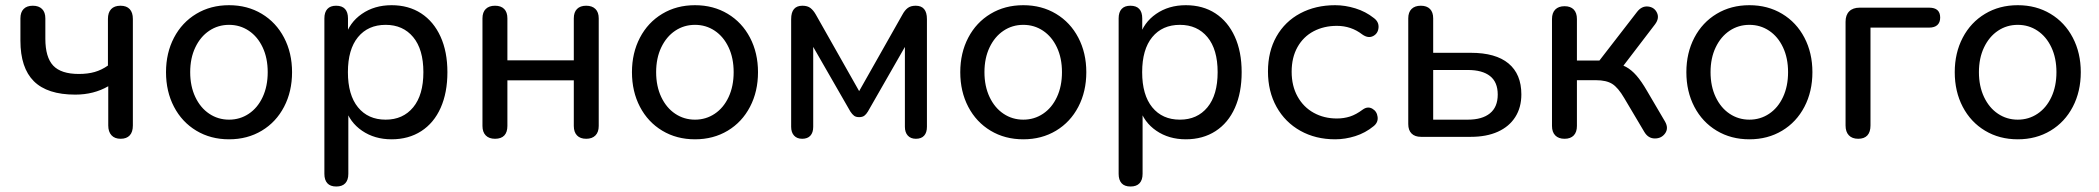

<svg xmlns="http://www.w3.org/2000/svg" viewBox="-20 -516 7914 724"><path d="M388.2 -42.9V-190.8Q333.6 -159.2 263.8 -159.2Q158.5 -159.2 107.7 -209.7Q57 -260.1 57 -362.7V-446.7Q57 -469.9 69.1 -482.1Q81.1 -494.4 103.7 -494.4Q126.2 -494.4 138.6 -482.1Q151 -469.9 151 -446.7V-370Q151 -300 180.7 -268.5Q210.4 -237.1 277.2 -237.1Q311.1 -237.1 337.1 -244.6Q363.1 -252 387 -268.8V-444.8Q387 -468.6 399 -481.5Q411.1 -494.4 434.3 -494.4Q457.4 -494.4 469.2 -481.5Q481 -468.6 481 -444.8V-42.9Q481 -18.2 469.2 -5.5Q457.4 7.3 434.9 7.3Q412.4 7.3 400.3 -6Q388.2 -19.2 388.2 -42.9Z M606 -243.9Q606 -316.3 636.1 -373.9Q666.3 -431.5 720.3 -463.9Q774.3 -496.4 843.7 -496.4Q913 -496.4 967.1 -463.9Q1021.1 -431.5 1051.2 -373.9Q1081.3 -316.3 1081.3 -243.9Q1081.3 -170.9 1051.2 -113.3Q1021.1 -55.6 967.1 -23.2Q913 9.3 843.7 9.3Q774.3 9.3 720.3 -23.2Q666.3 -55.6 636.1 -113.3Q606 -170.9 606 -243.9ZM989.5 -243.9Q989.5 -296.9 970.5 -337.3Q951.5 -377.8 918.2 -400.1Q885 -422.3 843.7 -422.3Q802.3 -422.3 769.1 -400.1Q735.8 -377.8 716.5 -337.3Q697.2 -296.9 697.2 -243.9Q697.2 -190.9 716.5 -150.1Q735.8 -109.3 769.1 -87.1Q802.3 -64.8 843.7 -64.8Q885 -64.8 918.2 -87.1Q951.5 -109.3 970.5 -150.1Q989.5 -190.9 989.5 -243.9Z M1203.2 139.6V-446.7Q1203.2 -469.9 1214.4 -482.1Q1225.5 -494.4 1247.4 -494.4Q1270 -494.4 1281.1 -482.1Q1292.2 -469.9 1292.2 -446.7V-356.7L1281.2 -375.5Q1297 -430.7 1344.4 -463.5Q1391.8 -496.4 1456.5 -496.4Q1520.8 -496.4 1568.1 -465.6Q1615.3 -434.8 1641.2 -377.9Q1667.1 -321.1 1667.1 -243.9Q1667.1 -166.6 1641.7 -109.5Q1616.3 -52.4 1568.6 -21.6Q1520.8 9.3 1456.5 9.3Q1392.5 9.3 1345.3 -23Q1298.2 -55.2 1281.9 -109.7H1293.5V139.6Q1293.5 162.7 1282 175Q1270.6 187.3 1248 187.3Q1225.5 187.3 1214.4 175Q1203.2 162.7 1203.2 139.6ZM1576.5 -243.9Q1576.5 -329.7 1538.1 -376Q1499.7 -422.3 1434.2 -422.3Q1367.9 -422.3 1329.9 -376Q1291.9 -329.7 1291.9 -243.9Q1291.9 -158 1329.9 -111.4Q1367.9 -64.8 1434.2 -64.8Q1499.7 -64.8 1538.1 -111.4Q1576.5 -158 1576.5 -243.9Z M1799.3 -41.1V-446.7Q1799.3 -469.9 1811.7 -482.1Q1824.1 -494.4 1846.7 -494.4Q1869.2 -494.4 1881.3 -482.1Q1893.3 -469.9 1893.3 -446.7V-288.4H2143.7V-446.7Q2143.7 -469.9 2155.8 -482.1Q2167.9 -494.4 2190.4 -494.4Q2212.9 -494.4 2225.3 -482.1Q2237.7 -469.9 2237.7 -446.7V-41.1Q2237.7 -17.9 2225.3 -5.3Q2212.9 7.3 2190.4 7.3Q2167.9 7.3 2155.8 -5.3Q2143.7 -17.9 2143.7 -41.1V-213.2H1893.3V-41.1Q1893.3 -17.5 1881.6 -5.1Q1869.8 7.3 1846.7 7.3Q1824.1 7.3 1811.7 -5.3Q1799.3 -17.9 1799.3 -41.1Z M2363 -243.9Q2363 -316.3 2393.1 -373.9Q2423.3 -431.5 2477.3 -463.9Q2531.3 -496.4 2600.7 -496.4Q2670 -496.4 2724.1 -463.9Q2778.1 -431.5 2808.2 -373.9Q2838.3 -316.3 2838.3 -243.9Q2838.3 -170.9 2808.2 -113.3Q2778.1 -55.6 2724.1 -23.2Q2670 9.3 2600.7 9.3Q2531.3 9.3 2477.3 -23.2Q2423.3 -55.6 2393.1 -113.3Q2363 -170.9 2363 -243.9ZM2746.5 -243.9Q2746.5 -296.9 2727.5 -337.3Q2708.5 -377.8 2675.2 -400.1Q2642 -422.3 2600.7 -422.3Q2559.3 -422.3 2526.1 -400.1Q2492.8 -377.8 2473.5 -337.3Q2454.2 -296.9 2454.2 -243.9Q2454.2 -190.9 2473.5 -150.1Q2492.8 -109.3 2526.1 -87.1Q2559.3 -64.8 2600.7 -64.8Q2642 -64.8 2675.2 -87.1Q2708.5 -109.3 2727.5 -150.1Q2746.5 -190.9 2746.5 -243.9Z M2963.3 -37.9V-443.9Q2963.3 -494.4 3005.8 -494.4Q3025.1 -494.4 3036.3 -485.6Q3047.6 -476.7 3056.6 -460.6L3219.7 -172.4L3382.7 -460.6Q3391.7 -477.4 3403 -485.9Q3414.3 -494.4 3432.9 -494.4Q3475.3 -494.4 3475.3 -443.9V-37.9Q3475.3 -16 3464.7 -4.4Q3454.1 7.3 3433.8 7.3Q3414.1 7.3 3403.2 -4.7Q3392.2 -16.7 3392.2 -37.9V-379H3415.1L3252.7 -95.4Q3246.4 -84.9 3239.2 -79.6Q3231.9 -74.3 3219.7 -74.3Q3207.4 -74.3 3200.5 -79.6Q3193.5 -84.9 3186.6 -95.4L3023.6 -379H3046.5V-37.9Q3046.5 -16 3035.8 -4.4Q3025.2 7.3 3004.9 7.3Q2985.3 7.3 2974.3 -4.7Q2963.3 -16.7 2963.3 -37.9Z M3601 -243.9Q3601 -316.3 3631.1 -373.9Q3661.3 -431.5 3715.3 -463.9Q3769.3 -496.4 3838.7 -496.4Q3908 -496.4 3962.1 -463.9Q4016.1 -431.5 4046.2 -373.9Q4076.3 -316.3 4076.3 -243.9Q4076.3 -170.9 4046.2 -113.3Q4016.1 -55.6 3962.1 -23.2Q3908 9.3 3838.7 9.3Q3769.3 9.3 3715.3 -23.2Q3661.3 -55.6 3631.1 -113.3Q3601 -170.9 3601 -243.9ZM3984.5 -243.9Q3984.5 -296.9 3965.5 -337.3Q3946.5 -377.8 3913.2 -400.1Q3880 -422.3 3838.7 -422.3Q3797.3 -422.3 3764.1 -400.1Q3730.8 -377.8 3711.5 -337.3Q3692.2 -296.9 3692.2 -243.9Q3692.2 -190.9 3711.5 -150.1Q3730.8 -109.3 3764.1 -87.1Q3797.3 -64.8 3838.7 -64.8Q3880 -64.8 3913.2 -87.1Q3946.5 -109.3 3965.5 -150.1Q3984.5 -190.9 3984.5 -243.9Z M4198.2 139.6V-446.7Q4198.2 -469.9 4209.4 -482.1Q4220.5 -494.4 4242.4 -494.4Q4265 -494.4 4276.1 -482.1Q4287.2 -469.9 4287.2 -446.7V-356.7L4276.2 -375.5Q4292 -430.7 4339.4 -463.5Q4386.8 -496.4 4451.5 -496.4Q4515.8 -496.4 4563.1 -465.6Q4610.3 -434.8 4636.2 -377.9Q4662.1 -321.1 4662.1 -243.9Q4662.1 -166.6 4636.7 -109.5Q4611.3 -52.4 4563.6 -21.6Q4515.8 9.3 4451.5 9.3Q4387.5 9.3 4340.3 -23Q4293.2 -55.2 4276.9 -109.7H4288.5V139.6Q4288.5 162.7 4277 175Q4265.6 187.3 4243 187.3Q4220.5 187.3 4209.4 175Q4198.2 162.7 4198.2 139.6ZM4571.5 -243.9Q4571.5 -329.7 4533.1 -376Q4494.7 -422.3 4429.2 -422.3Q4362.9 -422.3 4324.9 -376Q4286.9 -329.7 4286.9 -243.9Q4286.9 -158 4324.9 -111.4Q4362.9 -64.8 4429.2 -64.8Q4494.7 -64.8 4533.1 -111.4Q4571.5 -158 4571.5 -243.9Z M4761.3 -246.6Q4761.3 -321.8 4793.3 -378.4Q4825.4 -435 4883.1 -465.7Q4940.9 -496.4 5014.5 -496.4Q5052.4 -496.4 5091.1 -484.4Q5129.8 -472.4 5160 -448.4Q5179.9 -434.1 5178.2 -411.9Q5176.4 -389.6 5157.8 -380Q5139.2 -370.4 5116.9 -386.1Q5075 -418.5 5021.1 -418.5Q4972.2 -418.5 4933.4 -398.1Q4894.6 -377.6 4872.6 -338.4Q4850.6 -299.2 4850.6 -245.6Q4850.6 -192 4872.9 -152Q4895.2 -111.9 4933.9 -90.6Q4972.6 -69.2 5021.1 -69.2Q5047.4 -69.2 5070.5 -76.6Q5093.6 -84 5118.8 -102.9Q5137.3 -116.1 5154.7 -106.2Q5172.1 -96.3 5174.7 -75.3Q5177.4 -54.2 5159.4 -40Q5128.5 -14.7 5090.5 -2.7Q5052.4 9.3 5014.5 9.3Q4940.9 9.3 4883.5 -22.8Q4826 -54.9 4793.6 -113Q4761.3 -171.1 4761.3 -246.6Z M5290.3 -48.2V-446.7Q5290.3 -469.9 5302.7 -482.1Q5315.1 -494.4 5337.7 -494.4Q5360.2 -494.4 5372.3 -482.1Q5384.3 -469.9 5384.3 -446.7V-316.9H5526Q5620.1 -316.9 5668.4 -276.7Q5716.8 -236.4 5716.8 -160Q5716.8 -110.8 5693.9 -74.8Q5671.1 -38.8 5628.4 -19.4Q5585.7 0 5526 0H5338.5Q5315.3 0 5302.8 -12.5Q5290.3 -24.9 5290.3 -48.2ZM5627.7 -159.4Q5627.7 -206.4 5598.7 -229.2Q5569.6 -252.1 5514.9 -252.1H5384.3V-64.8H5514.9Q5569 -64.8 5598.3 -88.6Q5627.7 -112.4 5627.7 -159.4Z M5832.3 -41.1V-444.3Q5832.3 -467.5 5844.7 -480.1Q5857.1 -492.6 5879.7 -492.6Q5902.2 -492.6 5914.3 -480.1Q5926.3 -467.5 5926.3 -444.3V-287.8H6011.2L6153 -471.1Q6170.7 -494 6194.6 -491.4Q6218.4 -488.8 6228.2 -467.9Q6238 -447.1 6220.8 -424.2L6086.5 -248.5L6062.5 -278Q6090.6 -275 6111.4 -263.8Q6132.1 -252.5 6150.8 -231.1Q6169.5 -209.8 6191.2 -172.3L6258.8 -57.2Q6272.7 -32.4 6258.9 -13.1Q6245 6.3 6220 6.1Q6194.9 6 6180.3 -18.8L6104.7 -146.2Q6081.6 -185.8 6059.3 -199.7Q6037 -213.6 5998.1 -213.6H5926.3V-41.1Q5926.3 -17.9 5914.3 -5.3Q5902.2 7.3 5879.7 7.3Q5857.1 7.3 5844.7 -5.3Q5832.3 -17.9 5832.3 -41.1Z M6339 -243.9Q6339 -316.3 6369.1 -373.9Q6399.3 -431.5 6453.3 -463.9Q6507.3 -496.4 6576.7 -496.4Q6646 -496.4 6700.1 -463.9Q6754.1 -431.5 6784.2 -373.9Q6814.3 -316.3 6814.3 -243.9Q6814.3 -170.9 6784.2 -113.3Q6754.1 -55.6 6700.1 -23.2Q6646 9.3 6576.7 9.3Q6507.3 9.3 6453.3 -23.2Q6399.3 -55.6 6369.1 -113.3Q6339 -170.9 6339 -243.9ZM6722.5 -243.9Q6722.5 -296.9 6703.5 -337.3Q6684.5 -377.8 6651.2 -400.1Q6618 -422.3 6576.7 -422.3Q6535.3 -422.3 6502.1 -400.1Q6468.8 -377.8 6449.5 -337.3Q6430.2 -296.9 6430.2 -243.9Q6430.2 -190.9 6449.5 -150.1Q6468.8 -109.3 6502.1 -87.1Q6535.3 -64.8 6576.7 -64.8Q6618 -64.8 6651.2 -87.1Q6684.5 -109.3 6703.5 -150.1Q6722.5 -190.9 6722.5 -243.9Z M6939.3 -42.8V-433.9Q6939.3 -459.5 6953.2 -473.3Q6967 -487.1 6992.5 -487.1H7254.6Q7275.3 -487.1 7285.7 -477.8Q7296.1 -468.4 7296.1 -449.7Q7296.1 -431.3 7285.4 -421.6Q7274.7 -411.9 7254.6 -411.9H7033.3V-42.8Q7033.3 -18.3 7021.6 -5.5Q7009.8 7.3 6987 7.3Q6964.1 7.3 6951.7 -5.8Q6939.3 -18.8 6939.3 -42.8Z M7351 -243.9Q7351 -316.3 7381.1 -373.9Q7411.3 -431.5 7465.3 -463.9Q7519.3 -496.4 7588.7 -496.4Q7658 -496.4 7712.1 -463.9Q7766.1 -431.5 7796.2 -373.9Q7826.3 -316.3 7826.3 -243.9Q7826.3 -170.9 7796.2 -113.3Q7766.1 -55.6 7712.1 -23.2Q7658 9.3 7588.7 9.3Q7519.3 9.3 7465.3 -23.2Q7411.3 -55.6 7381.1 -113.3Q7351 -170.9 7351 -243.9ZM7734.5 -243.9Q7734.5 -296.9 7715.5 -337.3Q7696.5 -377.8 7663.2 -400.1Q7630 -422.3 7588.7 -422.3Q7547.3 -422.3 7514.1 -400.1Q7480.8 -377.8 7461.5 -337.3Q7442.2 -296.9 7442.2 -243.9Q7442.2 -190.9 7461.5 -150.1Q7480.8 -109.3 7514.1 -87.1Q7547.3 -64.8 7588.7 -64.8Q7630 -64.8 7663.2 -87.1Q7696.5 -109.3 7715.5 -150.1Q7734.5 -190.9 7734.5 -243.9Z"/></svg>

Font: SN Pro Thin
Style: Regular
Weight: 200
Designer: Tobias Whetton
Foundry: Supernotes
Version: Version 1.003;Glyphs 3.3 (3324)